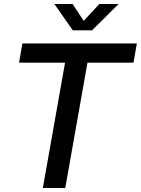

<svg xmlns="http://www.w3.org/2000/svg" viewBox="-20 -948 710 968"><path d="M653 -632H421L309 0H196L308 -632H76L93 -729H670ZM347 -795 254 -928H346L402 -843L481 -928H578L444 -795Z"/></svg>

Font: Hubot Sans Medium
Style: Italic
Weight: 500
Italic angle: -10°
Designer: Deni Anggara
Foundry: GitHub
Version: Version 1.001; ttfautohint (v1.8.4.7-5d5b);gftools[0.9.31]